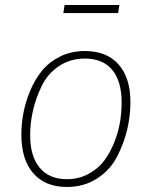

<svg xmlns="http://www.w3.org/2000/svg" viewBox="-20 -734 603 764"><path d="M450 -682H232L237 -714H455ZM246 10Q160 10 112.5 -44.5Q65 -99 65 -198Q65 -240 73 -283.5Q81 -327 100 -372.5Q119 -418 147 -452.5Q175 -487 219 -509Q263 -531 318 -531Q404 -531 451.5 -478Q499 -425 499 -327Q499 -273 486 -218Q473 -163 445.5 -110Q418 -57 366 -23.5Q314 10 246 10ZM246 -21Q293 -21 331.5 -41.5Q370 -62 394 -94Q418 -126 434.5 -167Q451 -208 457.5 -248Q464 -288 464 -326Q464 -411 426.5 -456Q389 -501 318 -501Q259 -501 214 -470.5Q169 -440 145.5 -391Q122 -342 111 -293Q100 -244 100 -196Q100 -112 138 -66.5Q176 -21 246 -21Z"/></svg>

Font: Fira Sans UltraLight
Style: Italic
Weight: 200
Italic angle: -8°
Designer: Carrois Corporate & Edenspiekermann AG
Foundry: Carrois Corporate GbR & Edenspiekermann AG
Version: Version 4.203;PS 004.203;hotconv 1.0.88;makeotf.lib2.5.64775